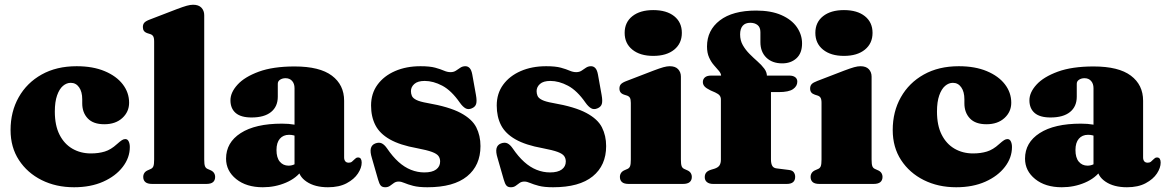

<svg xmlns="http://www.w3.org/2000/svg" viewBox="-20 -775 4911 809"><path d="M524 -342Q524 -304 495.5 -277.8Q467 -251.5 419.5 -251.5Q373 -251.5 349.8 -276Q326.5 -300.5 326.5 -339.5V-356.5Q326.5 -388.5 313.2 -407.2Q300 -426 278 -426Q260.5 -426 245.2 -413Q230 -400 220.5 -373Q211 -346 211 -305Q211 -246.5 230.8 -207.5Q250.5 -168.5 285 -148.5Q319.5 -128.5 363 -128.5Q395.5 -128.5 421.5 -136.5Q447.5 -144.5 472.5 -167.5Q486.5 -180 493.8 -184.5Q501 -189 508 -189Q517.5 -189 522.2 -179.2Q527 -169.5 527 -155.5Q527 -110.5 497.2 -71.8Q467.5 -33 414.8 -9.5Q362 14 292 14Q216 14 155.5 -16.2Q95 -46.5 59.8 -100.5Q24.5 -154.5 24.5 -227Q24.5 -304.5 58.8 -365.2Q93 -426 155.5 -461Q218 -496 303 -496Q371.5 -496 421 -475.2Q470.5 -454.5 497.2 -419.8Q524 -385 524 -342Z M840.5 -711V-103Q840.5 -83.5 843.5 -75.2Q846.5 -67 854 -63.5L865.5 -58.5Q876.5 -54 881.5 -46.5Q886.5 -39 886.5 -29.5Q886.5 -15.5 877.8 -7.8Q869 0 849.5 0H621Q601.5 0 592.5 -7.8Q583.5 -15.5 583.5 -29.5Q583.5 -39 588.5 -46.5Q593.5 -54 605 -58.5L616 -63.5Q623.5 -67 626.5 -75.2Q629.5 -83.5 629.5 -103V-600Q629.5 -616 625.2 -622.5Q621 -629 612.5 -631.5L601.5 -635Q591 -638.5 586.5 -644.8Q582 -651 582 -661Q582 -672.5 588.2 -679.5Q594.5 -686.5 612 -693L725 -736.5Q751.5 -746.5 766.8 -750.8Q782 -755 793.5 -755Q817 -755 828.8 -742.5Q840.5 -730 840.5 -711Z M1237 -68V-79.5H1221V-403.5Q1221 -422.5 1210.8 -434Q1200.5 -445.5 1183 -445.5Q1170 -445.5 1160.2 -439.2Q1150.5 -433 1150.5 -422V-367.5Q1150.5 -326 1122 -303Q1093.5 -280 1040 -280Q995 -280 973 -299Q951 -318 951 -352.5Q951 -385.5 980.8 -418.2Q1010.5 -451 1070.5 -473Q1130.5 -495 1221.5 -495Q1327 -495 1378.5 -456.2Q1430 -417.5 1430 -350.5V-111.5Q1430 -101.5 1434.8 -95.5Q1439.5 -89.5 1449.5 -89.5Q1458 -89.5 1463.2 -94Q1468.5 -98.5 1473 -103Q1476.5 -106.5 1480 -109Q1483.5 -111.5 1488.5 -111.5Q1497 -111.5 1500.5 -105.5Q1504 -99.5 1504 -90Q1504 -68 1488.2 -44Q1472.5 -20 1440.8 -3Q1409 14 1362 14Q1306.5 14 1271.8 -9.5Q1237 -33 1237 -68ZM932.5 -106.5Q932.5 -174.5 994.2 -214.2Q1056 -254 1168 -254Q1197.5 -254 1219.2 -250Q1241 -246 1255 -238.5L1238 -196Q1227.5 -202 1218.2 -204.5Q1209 -207 1198 -207Q1173.5 -207 1159.2 -190.5Q1145 -174 1145 -143Q1145 -110.5 1159 -93.8Q1173 -77 1196 -77Q1210.5 -77 1223.2 -83.8Q1236 -90.5 1242.5 -99.5L1254.5 -60.5Q1230.5 -25 1185 -5.5Q1139.5 14 1087.5 14Q1018 14 975.2 -20.5Q932.5 -55 932.5 -106.5Z M1769.5 -434Q1740 -434 1725.8 -421.2Q1711.5 -408.5 1711.5 -391Q1711.5 -380.5 1715.5 -371Q1719.5 -361.5 1734.2 -354Q1749 -346.5 1780.5 -341Q1872.5 -325 1920.8 -299.2Q1969 -273.5 1986.8 -238.5Q2004.5 -203.5 2004.5 -159.5Q2004.5 -78 1948 -32Q1891.5 14 1781 14Q1743.5 14 1720.8 8Q1698 2 1684.2 -4Q1670.5 -10 1660 -10Q1648 -10 1639.8 -4Q1631.5 2 1623.2 8Q1615 14 1603 14Q1590.5 14 1584.2 6.8Q1578 -0.5 1573 -18.5L1547 -109Q1539 -134.5 1542.5 -149.5Q1546 -164.5 1561 -170.5Q1577 -176.5 1588.5 -171Q1600 -165.5 1611 -149.5Q1634.5 -115 1659.2 -92.8Q1684 -70.5 1711.5 -59.5Q1739 -48.5 1768 -48.5Q1801 -48.5 1817.8 -61Q1834.5 -73.5 1834.5 -94.5Q1834.5 -107.5 1827.8 -117.2Q1821 -127 1800.2 -134.8Q1779.5 -142.5 1737.5 -150.5Q1665 -163.5 1622.5 -187.8Q1580 -212 1561.8 -247.5Q1543.5 -283 1543.5 -330.5Q1543.5 -381 1570.5 -418Q1597.5 -455 1644.5 -475.5Q1691.5 -496 1752 -496Q1791 -496 1813.8 -489.8Q1836.5 -483.5 1850.8 -477.2Q1865 -471 1878.5 -471Q1891.5 -471 1901 -477.2Q1910.5 -483.5 1919.8 -489.8Q1929 -496 1941 -496Q1951.5 -496 1959 -488Q1966.5 -480 1970 -461L1985.5 -374.5Q1990 -349.5 1986.2 -337Q1982.5 -324.5 1968 -318.5Q1953 -312 1941.2 -318.8Q1929.5 -325.5 1917.5 -342.5Q1882 -393.5 1843.8 -413.8Q1805.5 -434 1769.5 -434Z M2299 -434Q2269.5 -434 2255.2 -421.2Q2241 -408.5 2241 -391Q2241 -380.5 2245 -371Q2249 -361.5 2263.8 -354Q2278.5 -346.5 2310 -341Q2402 -325 2450.2 -299.2Q2498.5 -273.5 2516.2 -238.5Q2534 -203.5 2534 -159.5Q2534 -78 2477.5 -32Q2421 14 2310.5 14Q2273 14 2250.2 8Q2227.5 2 2213.8 -4Q2200 -10 2189.5 -10Q2177.5 -10 2169.2 -4Q2161 2 2152.8 8Q2144.5 14 2132.5 14Q2120 14 2113.8 6.8Q2107.5 -0.5 2102.5 -18.5L2076.5 -109Q2068.5 -134.5 2072 -149.5Q2075.5 -164.5 2090.5 -170.5Q2106.5 -176.5 2118 -171Q2129.5 -165.5 2140.5 -149.5Q2164 -115 2188.8 -92.8Q2213.5 -70.5 2241 -59.5Q2268.5 -48.5 2297.5 -48.5Q2330.5 -48.5 2347.2 -61Q2364 -73.5 2364 -94.5Q2364 -107.5 2357.2 -117.2Q2350.5 -127 2329.8 -134.8Q2309 -142.5 2267 -150.5Q2194.5 -163.5 2152 -187.8Q2109.5 -212 2091.2 -247.5Q2073 -283 2073 -330.5Q2073 -381 2100 -418Q2127 -455 2174 -475.5Q2221 -496 2281.5 -496Q2320.5 -496 2343.2 -489.8Q2366 -483.5 2380.2 -477.2Q2394.5 -471 2408 -471Q2421 -471 2430.5 -477.2Q2440 -483.5 2449.2 -489.8Q2458.5 -496 2470.5 -496Q2481 -496 2488.5 -488Q2496 -480 2499.5 -461L2515 -374.5Q2519.5 -349.5 2515.8 -337Q2512 -324.5 2497.5 -318.5Q2482.5 -312 2470.8 -318.8Q2459 -325.5 2447 -342.5Q2411.5 -393.5 2373.2 -413.8Q2335 -434 2299 -434Z M2849 -452V-103Q2849 -83.5 2852 -75.2Q2855 -67 2862.5 -63.5L2873.5 -58.5Q2885 -54 2890 -46.5Q2895 -39 2895 -29.5Q2895 -15.5 2886 -7.8Q2877 0 2857.5 0H2629Q2609.5 0 2600.8 -7.8Q2592 -15.5 2592 -29.5Q2592 -39 2597 -46.5Q2602 -54 2613 -58.5L2624.5 -63.5Q2632 -67 2635 -75.2Q2638 -83.5 2638 -103V-341.5Q2638 -357 2633.8 -363.5Q2629.5 -370 2621 -372.5L2610 -376Q2599.5 -379.5 2594.8 -385.8Q2590 -392 2590 -402Q2590 -413.5 2596.5 -420.5Q2603 -427.5 2620.5 -434L2733.5 -477.5Q2760 -487.5 2775.2 -491.8Q2790.5 -496 2802 -496Q2825.5 -496 2837.2 -483.5Q2849 -471 2849 -452ZM2732.5 -539.5Q2677 -539.5 2644.5 -565.8Q2612 -592 2612 -636.5Q2612 -681 2644.5 -706.8Q2677 -732.5 2732.5 -732.5Q2788.5 -732.5 2820.8 -706.8Q2853 -681 2853 -636.5Q2853 -592 2820.8 -565.8Q2788.5 -539.5 2732.5 -539.5Z M3228.5 -103.5Q3228.5 -86 3233.8 -76.5Q3239 -67 3252 -65.5L3303.5 -59Q3318.5 -57.5 3324.5 -49.2Q3330.5 -41 3330.5 -30Q3330.5 0 3295 0H2984.5Q2968.5 0 2959 -7.5Q2949.5 -15 2949.5 -28.5Q2949.5 -40.5 2955.8 -48Q2962 -55.5 2976.5 -60L2990 -64Q3005.5 -69 3011.5 -78Q3017.5 -87 3017.5 -102.5V-356Q3017.5 -365.5 3012.5 -372.2Q3007.5 -379 2993.5 -385.5L2974 -394Q2955.5 -403 2948.5 -411Q2941.5 -419 2941.5 -429.5Q2941.5 -441 2950 -448.8Q2958.5 -456.5 2976.5 -456.5H3060.5L3018.5 -440.5V-455Q3018.5 -465 3009.5 -475.8Q3000.5 -486.5 2988.5 -500Q2976.5 -513.5 2967.8 -532.8Q2959 -552 2959 -579Q2959 -647.5 3013 -689Q3067 -730.5 3166 -730.5Q3229 -730.5 3272.2 -711.5Q3315.5 -692.5 3337.5 -660.8Q3359.5 -629 3359.5 -592Q3359.5 -551 3336 -529.5Q3312.5 -508 3276 -508Q3234 -508 3209 -532.2Q3184 -556.5 3184 -597.5V-639.5Q3184 -660 3172 -669.5Q3160 -679 3141.5 -679Q3120 -679 3109.2 -666.2Q3098.5 -653.5 3098.5 -630Q3098.5 -604.5 3110 -584.5Q3121.5 -564.5 3138.2 -547.8Q3155 -531 3172 -516Q3189 -501 3200.2 -486Q3211.5 -471 3211.5 -454V-427L3190 -456.5H3306Q3321.5 -456.5 3330.5 -449.8Q3339.5 -443 3339.5 -431Q3339.5 -412 3321.5 -399.5Q3303.5 -387 3261.5 -387H3228.5ZM3652.5 -452V-103Q3652.5 -83.5 3655.5 -75.2Q3658.5 -67 3666 -63.5L3677 -58.5Q3688.5 -54 3693.5 -46.5Q3698.5 -39 3698.5 -29.5Q3698.5 -15.5 3689.5 -7.8Q3680.5 0 3661 0H3432.5Q3413 0 3404.2 -7.8Q3395.5 -15.5 3395.5 -29.5Q3395.5 -39 3400.5 -46.5Q3405.5 -54 3416.5 -58.5L3428 -63.5Q3435.5 -67 3438.5 -75.2Q3441.5 -83.5 3441.5 -103V-341.5Q3441.5 -357 3437.2 -363.5Q3433 -370 3424.5 -372.5L3413.5 -376Q3403 -379.5 3398.2 -385.8Q3393.5 -392 3393.5 -402Q3393.5 -413.5 3400 -420.5Q3406.5 -427.5 3424 -434L3537 -477.5Q3563.5 -487.5 3578.8 -491.8Q3594 -496 3605.5 -496Q3629 -496 3640.8 -483.5Q3652.5 -471 3652.5 -452ZM3536 -539.5Q3480.5 -539.5 3448 -565.8Q3415.5 -592 3415.5 -636.5Q3415.5 -681 3448 -706.8Q3480.5 -732.5 3536 -732.5Q3592 -732.5 3624.2 -706.8Q3656.5 -681 3656.5 -636.5Q3656.5 -592 3624.2 -565.8Q3592 -539.5 3536 -539.5Z M4241 -342Q4241 -304 4212.5 -277.8Q4184 -251.5 4136.5 -251.5Q4090 -251.5 4066.8 -276Q4043.5 -300.5 4043.5 -339.5V-356.5Q4043.5 -388.5 4030.2 -407.2Q4017 -426 3995 -426Q3977.5 -426 3962.2 -413Q3947 -400 3937.5 -373Q3928 -346 3928 -305Q3928 -246.5 3947.8 -207.5Q3967.5 -168.5 4002 -148.5Q4036.5 -128.5 4080 -128.5Q4112.5 -128.5 4138.5 -136.5Q4164.5 -144.5 4189.5 -167.5Q4203.5 -180 4210.8 -184.5Q4218 -189 4225 -189Q4234.5 -189 4239.2 -179.2Q4244 -169.5 4244 -155.5Q4244 -110.5 4214.2 -71.8Q4184.5 -33 4131.8 -9.5Q4079 14 4009 14Q3933 14 3872.5 -16.2Q3812 -46.5 3776.8 -100.5Q3741.5 -154.5 3741.5 -227Q3741.5 -304.5 3775.8 -365.2Q3810 -426 3872.5 -461Q3935 -496 4020 -496Q4088.5 -496 4138 -475.2Q4187.5 -454.5 4214.2 -419.8Q4241 -385 4241 -342Z M4603.5 -68V-79.5H4587.5V-403.5Q4587.5 -422.5 4577.2 -434Q4567 -445.5 4549.5 -445.5Q4536.5 -445.5 4526.8 -439.2Q4517 -433 4517 -422V-367.5Q4517 -326 4488.5 -303Q4460 -280 4406.5 -280Q4361.5 -280 4339.5 -299Q4317.5 -318 4317.5 -352.5Q4317.5 -385.5 4347.2 -418.2Q4377 -451 4437 -473Q4497 -495 4588 -495Q4693.5 -495 4745 -456.2Q4796.5 -417.5 4796.5 -350.5V-111.5Q4796.5 -101.5 4801.2 -95.5Q4806 -89.5 4816 -89.5Q4824.5 -89.5 4829.8 -94Q4835 -98.5 4839.5 -103Q4843 -106.5 4846.5 -109Q4850 -111.5 4855 -111.5Q4863.5 -111.5 4867 -105.5Q4870.5 -99.5 4870.5 -90Q4870.5 -68 4854.8 -44Q4839 -20 4807.2 -3Q4775.5 14 4728.5 14Q4673 14 4638.2 -9.5Q4603.5 -33 4603.5 -68ZM4299 -106.5Q4299 -174.5 4360.8 -214.2Q4422.5 -254 4534.5 -254Q4564 -254 4585.8 -250Q4607.5 -246 4621.5 -238.5L4604.5 -196Q4594 -202 4584.8 -204.5Q4575.5 -207 4564.5 -207Q4540 -207 4525.8 -190.5Q4511.5 -174 4511.5 -143Q4511.5 -110.5 4525.5 -93.8Q4539.5 -77 4562.5 -77Q4577 -77 4589.8 -83.8Q4602.5 -90.5 4609 -99.5L4621 -60.5Q4597 -25 4551.5 -5.5Q4506 14 4454 14Q4384.5 14 4341.8 -20.5Q4299 -55 4299 -106.5Z"/></svg>

Font: Fraunces Black
Style: Regular
Weight: 900
Version: Version 1.000;[b76b70a41]